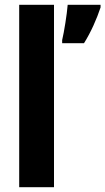

<svg xmlns="http://www.w3.org/2000/svg" viewBox="-20 -780 439 800"><path d="M205 0V-760H60V0ZM399 -749V-760H262C259 -721 247 -646 239 -613V-600H330C359 -646 383 -701 399 -749Z"/></svg>

Font: Noto Sans Bengali Condensed
Style: Bold
Weight: 700
Width: 3
Designer: Joana Ranito - Universal Thirst; Jelle Bosma - Monotype Design Team
Foundry: Universal Thirst ehf.
Version: Version 3.000